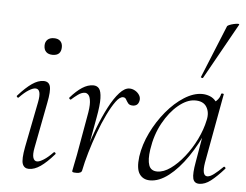

<svg xmlns="http://www.w3.org/2000/svg" viewBox="-52 -795 1119 873"><g transform="rotate(5 507.5 -359.0)"><path d="M110 9Q88 9 80.5 -11Q73 -31 84 -89L125 -297Q137 -358 108 -358Q96 -358 77 -346Q58 -334 36 -311Q33 -307 28.5 -311.5Q24 -316 28 -319Q62 -357 89.5 -376Q117 -395 142 -395Q166 -395 172 -373.5Q178 -352 167 -297L127 -89Q121 -58 126 -43Q131 -28 144 -28Q155 -28 174 -40Q193 -52 215 -75Q219 -79 223 -74.5Q227 -70 223 -67Q190 -29 162.5 -10Q135 9 110 9ZM172 -517Q153 -517 142.5 -527Q132 -537 132 -556Q132 -573 142.5 -583Q153 -593 172 -593Q191 -593 201 -583Q211 -573 211 -556Q211 -517 172 -517Z M352 -6 342 -7Q350 -50 365 -102Q380 -154 400 -205.5Q420 -257 442.5 -300Q465 -343 488.5 -369Q512 -395 534 -395Q547 -395 559.5 -388Q572 -381 579.5 -369Q587 -357 584 -343Q581 -330 573.5 -324.5Q566 -319 555 -319Q540 -319 533.5 -327.5Q527 -336 522.5 -344.5Q518 -353 508 -353Q493 -353 475.5 -329Q458 -305 439 -266Q420 -227 403 -180.5Q386 -134 372.5 -88Q359 -42 352 -6ZM327 8Q314 8 310.5 6.5Q307 5 307 2Q307 -1 312.5 -26.5Q318 -52 322 -74L353 -249Q362 -295 360 -318Q358 -341 350.5 -349.5Q343 -358 334 -358Q319 -358 302.5 -346Q286 -334 273 -322Q271 -320 267 -323.5Q263 -327 265 -330Q293 -362 318.5 -378.5Q344 -395 369 -395Q386 -395 395.5 -383Q405 -371 406 -339.5Q407 -308 396 -249L352 -6Q350 8 327 8Z M663 13Q631 13 614.5 -11Q598 -35 605 -91Q613 -146 639.5 -200.5Q666 -255 703.5 -300Q741 -345 783.5 -372Q826 -399 865 -399Q883 -399 900 -392.5Q917 -386 929 -371Q941 -356 943 -332L905 -357Q916 -359 932 -373.5Q948 -388 951 -407Q953 -410 958.5 -409Q964 -408 963 -406L905 -89Q895 -28 921 -28Q933 -28 951 -41.5Q969 -55 991 -77Q994 -80 998 -76Q1002 -72 999 -69Q966 -32 939.5 -11.5Q913 9 887 9Q864 9 858.5 -12.5Q853 -34 863 -89L887 -229L903 -246Q872 -172 831.5 -113Q791 -54 747.5 -20.5Q704 13 663 13ZM692 -30Q721 -30 752.5 -52.5Q784 -75 813.5 -112Q843 -149 865 -194Q887 -239 896 -283Q904 -318 888.5 -343Q873 -368 834 -367Q798 -366 759.5 -334Q721 -302 691.5 -248.5Q662 -195 652 -127Q645 -80 654 -55Q663 -30 692 -30ZM863 -473Q862 -470 856.5 -472Q851 -474 853 -476L951 -716Q953 -719 961.5 -722.5Q970 -726 981 -728.5Q992 -731 999.5 -731Q1007 -731 1005 -727Z"/></g></svg>

Font: Cormorant Infant Light
Style: Italic
Weight: 300
Italic angle: -10°
Designer: Christian Thalmann (Catharsis Fonts)
Foundry: Catharsis Fonts
Version: Version 4.001